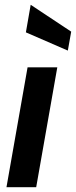

<svg xmlns="http://www.w3.org/2000/svg" viewBox="-20 -781 317 801"><path d="M7 0 95 -500H219L131 0ZM263 -570 88 -646 108 -761 277 -649Z"/></svg>

Font: Cabin VF Beta
Style: Italic
Weight: 400
Italic angle: -7°
Designer: Pablo Impallari
Foundry: Pablo Impallari. http://www.impallari.com Igino Marini. http://www.ikern.com
Version: Version 2.300